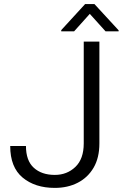

<svg xmlns="http://www.w3.org/2000/svg" viewBox="-20 -916 604 946"><path d="M392.6 -209.5V-710.9H469.7V-209.5Q469.7 -138.7 441.2 -89.8Q412.6 -41 363 -15.6Q313.5 9.8 250 9.8Q152.8 9.8 91.6 -41Q30.3 -91.8 30.3 -196.8H107.9Q107.9 -124.5 146.5 -89.4Q185.1 -54.2 250 -54.2Q310.1 -54.2 351.3 -93.5Q392.6 -132.8 392.6 -209.5ZM445.3 -896 564.5 -766.6V-761.7H500L422.4 -847.7L345.2 -761.7H281.7V-767.6L399.4 -896Z"/></svg>

Font: Vazirmatn UI FD Light
Style: Regular
Weight: 300
Designer: Saber Rastikerdar
Foundry: Saber Rastikerdar
Version: Version 33.003